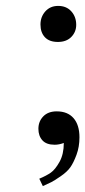

<svg xmlns="http://www.w3.org/2000/svg" viewBox="-20 -498 289 650"><path d="M125 132 113 107Q137 97 152 86.5Q167 76 181.5 50Q196 24 196 -14Q180 -8 165 -8Q137 -8 123.5 -23Q110 -38 110 -62Q110 -87 126.5 -104Q143 -121 172 -121Q209 -121 229 -98Q249 -75 249 -33Q249 -1 239 26Q229 53 218 68.5Q207 84 185 99Q163 114 154 118.5Q145 123 125 132ZM238 -414Q238 -390 221.5 -373Q205 -356 176 -356Q147 -356 132 -372Q117 -388 117 -415Q117 -441 133.5 -459.5Q150 -478 177 -478Q205 -478 221.5 -459.5Q238 -441 238 -414Z"/></svg>

Font: myMathFont
Style: Regular
Weight: 400
Designer: Ross Mills, John Hudson & Paul Hanslow, Tiro Typeworks Ltd; with prior portions MicroPress Inc., and Coen Hoffman. Math 
Foundry: Tiro Typeworks Ltd
Version: Version 2.13 b171